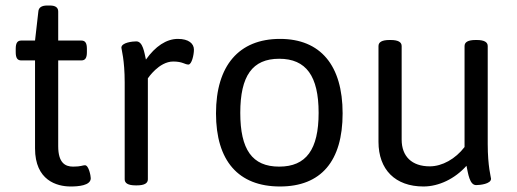

<svg xmlns="http://www.w3.org/2000/svg" viewBox="-20 -670 1874 696"><path d="M161 -650H151C130 -650 120 -642 119 -628L107 -523H57C43 -523 37 -514 37 -493V-481C37 -460 43 -451 57 -451H107V-132C107 -16 186 6 236 6C263 6 309 3 309 -24C309 -32 302 -71 288 -71C279 -71 274 -66 245 -66C216 -66 191 -80 191 -140V-451H275C289 -451 295 -460 295 -481V-493C295 -514 289 -523 275 -523H191V-628C191 -642 182 -650 161 -650Z M625 -529C583 -529 543 -502 509 -454C503 -480 498 -520 474 -520C461 -520 420 -516 420 -497C420 -492 432 -453 432 -371V-20C432 -6 444 2 472 2H476C504 2 516 -6 516 -20V-386C516 -386 556 -447 608 -447C642 -447 650 -436 663 -436C675 -436 683 -471 683 -490C683 -512 664 -529 625 -529Z M995 -529C846 -529 763 -432 763 -259C763 -87 844 6 995 6C1144 6 1222 -86 1222 -259C1222 -433 1142 -529 995 -529ZM992 -457C1090 -457 1135 -394 1135 -261C1135 -128 1090 -66 992 -66C894 -66 851 -128 851 -261C851 -395 895 -457 992 -457Z M1708 -525H1704C1676 -525 1664 -517 1664 -503V-137C1631 -94 1583 -67 1538 -67C1473 -67 1436 -103 1436 -164V-503C1436 -517 1424 -525 1396 -525H1392C1364 -525 1352 -517 1352 -503V-156C1352 -55 1413 6 1515 6C1571 6 1629 -22 1671 -69C1677 -41 1682 1 1706 1C1719 1 1760 -3 1760 -22C1760 -27 1748 -66 1748 -148V-503C1748 -517 1736 -525 1708 -525Z"/></svg>

Font: Asap
Style: Regular
Weight: 400
Designer: Pablo Cosgaya
Foundry: Pablo Cosgaya
Version: Version 1.007;PS 001.007;hotconv 1.0.70;makeotf.lib2.5.58329